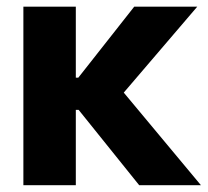

<svg xmlns="http://www.w3.org/2000/svg" viewBox="-20 -545 611 565"><path d="M48.8 -525.4H203.1V-316.4H210.4L375 -525.4H560.5L344.2 -272.5L571.3 0H389.6L211.4 -221.7H203.1V0H48.8Z"/></svg>

Font: Reddit Sans Strawberry ExBold
Style: Regular
Weight: 800
Designer: Stephen Hutchings
Foundry: Reddit
Version: Version 1.013